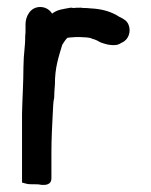

<svg xmlns="http://www.w3.org/2000/svg" viewBox="-20 -525 433 549"><path d="M43 -3 54 0C60 2 70 2 83 2H89C90 2 127 12 127 -15V-88C127 -127 129 -165 131 -203C132 -220 132 -234 135 -246V-248C135 -258 136 -270 137 -283V-284C137 -332 147 -360 158 -397C162 -404 170 -415 173 -417C175 -417 181 -418 182 -418C188 -418 193 -419 196 -419H209C219 -418 236 -419 244 -414C249 -413 251 -412 258 -409L267 -404C278 -400 290 -396 303 -396C311 -396 318 -396 328 -403C348 -411 355 -435 348 -453C344 -465 334 -471 321 -477C301 -490 279 -497 253 -500C243 -501 235 -501 228 -502H227C220 -502 216 -502 211 -503H210C203 -503 196 -503 188 -502C188 -502 189 -503 183 -503H182C161 -499 144 -498 129 -486C123 -496 111 -505 95 -505C66 -505 53 -477 53 -456V-442C53 -435 53 -428 52 -421V-414C52 -398 49 -378 48 -360V-359C48 -352 47 -342 47 -332C47 -290 44 -245 43 -200Z"/></svg>

Font: Scribbler
Style: Blk
Weight: 900
Designer: Mew Too
Foundry: Cannot Into Space Fonts
Version: Version 1.001